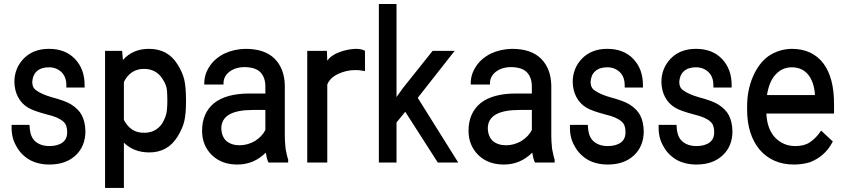

<svg xmlns="http://www.w3.org/2000/svg" viewBox="-20 -800 4161 945"><path d="M292 -201.2Q267.6 -223.6 211.9 -236.3Q145.5 -253.9 119.1 -269.5Q85.9 -289.1 68.4 -323.2Q51.8 -354.5 50.8 -396.5Q50.8 -463.9 96.7 -511.7Q143.6 -559.6 220.7 -559.6Q301.8 -559.6 349.1 -509.8Q396.5 -460 396.5 -380.9V-369.1H306.6V-380.9Q306.6 -419.9 284.2 -443.4Q258.8 -468.8 220.7 -468.8Q182.6 -468.8 161.1 -449.2Q141.6 -432.6 138.7 -397.5Q138.7 -368.2 158.2 -355.5Q184.6 -335.9 235.4 -321.3Q301.8 -303.7 330.1 -286.1Q368.2 -261.7 382.8 -232.4Q399.4 -200.2 400.4 -154.3Q400.4 -80.1 352.1 -35.2Q303.7 9.8 223.6 9.8Q167 9.8 125 -13.7Q82 -39.1 59.6 -82Q36.1 -122.1 37.1 -175.8V-185.5H125L126 -175.8Q127.9 -127.9 152.3 -105.5Q178.7 -81.1 223.6 -81.1Q264.6 -81.1 289.1 -99.6Q311.5 -117.2 310.5 -151.4Q310.5 -185.5 292 -201.2Z M895.5 -306.6V-298.8Q895.5 -238.3 886.7 -202.1Q877.9 -166 853.5 -127Q805.7 -49.8 714.8 -49.8Q638.7 -49.8 589.8 -97.7V125H497.1V-549.8H581.1L585 -504.9Q633.8 -559.6 712.9 -559.6Q806.6 -559.6 853.5 -483.4Q877.9 -445.3 886.7 -408.7Q895.5 -372.1 895.5 -306.6ZM778.3 -192.4Q793 -217.8 798.3 -239.3Q803.7 -260.7 803.7 -308.6Q803.7 -350.6 799.3 -369.6Q794.9 -388.7 778.3 -414.1Q747.1 -460.9 688.5 -460.9Q622.1 -460.9 589.8 -396.5V-210Q623 -145.5 689.5 -146.5Q747.1 -146.5 778.3 -192.4Z M1301.8 0 1299.8 -3.9Q1293 -18.6 1288.1 -48.8Q1229.5 9.8 1148.4 9.8Q1071.3 9.8 1023.4 -36.1Q974.6 -84 974.6 -156.2Q974.6 -243.2 1033.2 -292Q1092.8 -339.8 1209 -339.8H1286.1V-374Q1286.1 -418.9 1261.7 -444.3Q1238.3 -468.8 1184.6 -469.7Q1138.7 -469.7 1108.4 -446.3Q1080.1 -423.8 1080.1 -390.6V-383.8H985.4V-390.6Q985.4 -434.6 1011.7 -473.6Q1036.1 -511.7 1084 -536.1Q1131.8 -558.6 1188.5 -559.6Q1282.2 -559.6 1331.1 -511.7Q1379.9 -462.9 1381.8 -379.9V-131.8Q1381.8 -104.5 1385.7 -67.4Q1393.6 -27.3 1397.5 -16.6L1398.4 -15.6V0ZM1093.8 -106.4Q1119.1 -85 1159.2 -85Q1199.2 -85 1235.4 -106.4Q1270.5 -128.9 1286.1 -160.2V-258.8H1224.6Q1070.3 -258.8 1069.3 -168.9Q1070.3 -128.9 1093.8 -106.4Z M1776.4 -450.2 1768.6 -451.2Q1752.9 -455.1 1728.5 -455.1Q1684.6 -455.1 1644 -436Q1603.5 -417 1590.8 -383.8V0H1492.2V-549.8H1588.9L1590.8 -501Q1609.4 -528.3 1650.9 -543.5Q1692.4 -558.6 1730.5 -559.6Q1756.8 -559.6 1772.5 -551.8L1776.4 -549.8Z M2134.8 0 1974.6 -250 1931.6 -197.3V0H1844.7V-780.3H1931.6V-322.3L1962.9 -366.2L2109.4 -549.8H2217.8L2036.1 -318.4L2235.4 0Z M2613.3 0 2611.3 -3.9Q2604.5 -18.6 2599.6 -48.8Q2541 9.8 2460 9.8Q2382.8 9.8 2335 -36.1Q2286.1 -84 2286.1 -156.2Q2286.1 -243.2 2344.7 -292Q2404.3 -339.8 2520.5 -339.8H2597.7V-374Q2597.7 -418.9 2573.2 -444.3Q2549.8 -468.8 2496.1 -469.7Q2450.2 -469.7 2419.9 -446.3Q2391.6 -423.8 2391.6 -390.6V-383.8H2296.9V-390.6Q2296.9 -434.6 2323.2 -473.6Q2347.7 -511.7 2395.5 -536.1Q2443.4 -558.6 2500 -559.6Q2593.8 -559.6 2642.6 -511.7Q2691.4 -462.9 2693.4 -379.9V-131.8Q2693.4 -104.5 2697.3 -67.4Q2705.1 -27.3 2709 -16.6L2710 -15.6V0ZM2405.3 -106.4Q2430.7 -85 2470.7 -85Q2510.7 -85 2546.9 -106.4Q2582 -128.9 2597.7 -160.2V-258.8H2536.1Q2381.8 -258.8 2380.9 -168.9Q2381.8 -128.9 2405.3 -106.4Z M3040 -201.2Q3015.6 -223.6 2960 -236.3Q2893.6 -253.9 2867.2 -269.5Q2834 -289.1 2816.4 -323.2Q2799.8 -354.5 2798.8 -396.5Q2798.8 -463.9 2844.7 -511.7Q2891.6 -559.6 2968.8 -559.6Q3049.8 -559.6 3097.2 -509.8Q3144.5 -460 3144.5 -380.9V-369.1H3054.7V-380.9Q3054.7 -419.9 3032.2 -443.4Q3006.8 -468.8 2968.8 -468.8Q2930.7 -468.8 2909.2 -449.2Q2889.6 -432.6 2886.7 -397.5Q2886.7 -368.2 2906.2 -355.5Q2932.6 -335.9 2983.4 -321.3Q3049.8 -303.7 3078.1 -286.1Q3116.2 -261.7 3130.9 -232.4Q3147.5 -200.2 3148.4 -154.3Q3148.4 -80.1 3100.1 -35.2Q3051.8 9.8 2971.7 9.8Q2915 9.8 2873 -13.7Q2830.1 -39.1 2807.6 -82Q2784.2 -122.1 2785.2 -175.8V-185.5H2873L2874 -175.8Q2876 -127.9 2900.4 -105.5Q2926.8 -81.1 2971.7 -81.1Q3012.7 -81.1 3037.1 -99.6Q3059.6 -117.2 3058.6 -151.4Q3058.6 -185.5 3040 -201.2Z M3476.6 -201.2Q3452.1 -223.6 3396.5 -236.3Q3330.1 -253.9 3303.7 -269.5Q3270.5 -289.1 3252.9 -323.2Q3236.3 -354.5 3235.4 -396.5Q3235.4 -463.9 3281.2 -511.7Q3328.1 -559.6 3405.3 -559.6Q3486.3 -559.6 3533.7 -509.8Q3581.1 -460 3581.1 -380.9V-369.1H3491.2V-380.9Q3491.2 -419.9 3468.8 -443.4Q3443.4 -468.8 3405.3 -468.8Q3367.2 -468.8 3345.7 -449.2Q3326.2 -432.6 3323.2 -397.5Q3323.2 -368.2 3342.8 -355.5Q3369.1 -335.9 3419.9 -321.3Q3486.3 -303.7 3514.6 -286.1Q3552.7 -261.7 3567.4 -232.4Q3584 -200.2 3585 -154.3Q3585 -80.1 3536.6 -35.2Q3488.3 9.8 3408.2 9.8Q3351.6 9.8 3309.6 -13.7Q3266.6 -39.1 3244.1 -82Q3220.7 -122.1 3221.7 -175.8V-185.5H3309.6L3310.5 -175.8Q3312.5 -127.9 3336.9 -105.5Q3363.3 -81.1 3408.2 -81.1Q3449.2 -81.1 3473.6 -99.6Q3496.1 -117.2 3495.1 -151.4Q3495.1 -185.5 3476.6 -201.2Z M3967.8 -2Q3930.7 9.8 3887.7 9.8Q3782.2 9.8 3718.8 -63.5Q3657.2 -137.7 3657.2 -260.7V-276.4Q3657.2 -355.5 3685.5 -421.9Q3713.9 -488.3 3761.7 -523.4Q3813.5 -558.6 3877 -559.6Q3977.5 -559.6 4032.2 -488.3Q4085.9 -417 4085 -285.2V-241.2H3752Q3754.9 -168.9 3792 -126Q3833 -81.1 3894.5 -81.1Q3938.5 -81.1 3965.8 -99.6Q3995.1 -119.1 4017.6 -151.4L4021.5 -157.2L4079.1 -103.5L4076.2 -98.6Q4057.6 -63.5 4029.3 -39.1Q4003.9 -16.6 3967.8 -2ZM3957 -433.6Q3926.8 -468.8 3877 -468.8Q3829.1 -468.8 3795.9 -431.6Q3765.6 -398.4 3754.9 -332H3991.2Q3987.3 -396.5 3957 -433.6Z"/></svg>

Font: RobotoJAA
Style: Medium
Weight: 500
Version: Version 2.05; 2016-11-05